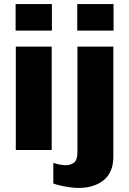

<svg xmlns="http://www.w3.org/2000/svg" viewBox="-20 -740 636 947"><path d="M58 0V-510H235V0ZM57 -589V-720H236V-589ZM367 187Q351 187 327.5 184Q304 181 281 176Q258 171 243 165V63Q254 68 274 71.5Q294 75 305 75Q326 75 344 63Q362 51 362 7V-510H539V33Q539 110 491.5 148.5Q444 187 367 187ZM361 -589V-720H540V-589Z"/></svg>

Font: Chivo Medium ExtraBold
Style: Regular
Weight: 800
Version: Version 2.002